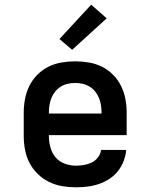

<svg xmlns="http://www.w3.org/2000/svg" viewBox="-20 -789 640 817"><path d="M303 8Q273 8 244 3Q215 -2 188.5 -15Q162 -28 140.5 -49Q119 -70 105.5 -96Q92 -122 86.5 -151.5Q81 -181 81 -210V-310Q81 -339 86.5 -368Q92 -397 105 -423.5Q118 -450 139 -471Q160 -492 186 -505Q212 -518 241.5 -523Q271 -528 300 -528Q329 -528 358.5 -523Q388 -518 414 -505Q440 -492 461 -471Q482 -450 495 -423.5Q508 -397 513.5 -368Q519 -339 519 -310V-214H188V-210Q188 -186 194.5 -162Q201 -138 216.5 -119.5Q232 -101 255.5 -92.5Q279 -84 303 -84Q320 -84 337.5 -87Q355 -90 370.5 -97.5Q386 -105 397 -119.5Q408 -134 410 -151H517Q515 -127 506 -103.5Q497 -80 481.5 -60.5Q466 -41 445 -27.5Q424 -14 400.5 -6Q377 2 352 5Q327 8 303 8ZM188 -306H412V-310Q412 -326 409.5 -342Q407 -358 401 -372.5Q395 -387 385 -399.5Q375 -412 361 -420.5Q347 -429 331.5 -432.5Q316 -436 300 -436Q284 -436 268.5 -432.5Q253 -429 239 -420.5Q225 -412 215 -399.5Q205 -387 199 -372.5Q193 -358 190.5 -342Q188 -326 188 -310ZM287 -577 233 -623 368 -769 434 -711Z"/></svg>

Font: Iosevka Etoile Semibold
Style: Regular
Weight: 600
Designer: Belleve Invis
Foundry: Belleve Invis
Version: Version 22.1.2; ttfautohint (v1.8.4)